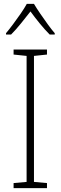

<svg xmlns="http://www.w3.org/2000/svg" viewBox="-20 -969 312 989"><path d="M222 0H50V-26L117 -32V-681L50 -688V-714H222V-688L155 -681V-32L222 -26ZM155 -949Q168 -927 187.5 -898.5Q207 -870 227 -842.5Q247 -815 262 -798V-791H236Q211 -816 184.5 -848.5Q158 -881 137 -910Q115 -882 88.5 -849Q62 -816 37 -791H11V-798Q27 -817 47.5 -844.5Q68 -872 87 -899.5Q106 -927 118 -949Z"/></svg>

Font: Noto Sans Gujarati SemiCondensed ExtraLight
Style: Regular
Weight: 200
Width: 4
Designer: Jelle Bosma - Monotype Design Team, Universal Thirst
Foundry: Monotype Imaging Inc.
Version: Version 2.106; ttfautohint (v1.8.4.7-5d5b)